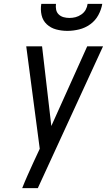

<svg xmlns="http://www.w3.org/2000/svg" viewBox="-20 -975 554 995"><path d="M95 0Q108 -33 122.5 -65.5Q137 -98 152 -131L186 -204L116 -735H198L246 -322L432 -735H514L176 0ZM329 -815Q299 -815 271 -822.5Q243 -830 222.5 -849Q202 -868 195.5 -896.5Q189 -925 194 -955H270Q268 -939 271 -924.5Q274 -910 284.5 -900Q295 -890 309.5 -886Q324 -882 340 -882Q356 -882 371.5 -886Q387 -890 401.5 -900Q416 -910 424 -924.5Q432 -939 434 -955H510Q505 -925 489.5 -896.5Q474 -868 447.5 -849Q421 -830 390 -822.5Q359 -815 329 -815Z"/></svg>

Font: Iosevka Term Oblique
Style: Regular
Weight: 400
Italic angle: -9°
Monospace: yes
Designer: Belleve Invis
Foundry: Belleve Invis
Version: Version 31.4.0